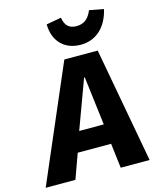

<svg xmlns="http://www.w3.org/2000/svg" viewBox="-185 -1025 914 1117"><g transform="rotate(-15 272.0 -466.5)"><path d="M401 0H575L448 -693H247L-51 0H128L182 -149H383ZM331 -562H335L371 -269H223ZM363 -751C459 -751 523 -817 546 -917L460 -933C440 -884 410 -862 367 -862C322 -862 298 -885 291 -933L201 -917C201 -821 260 -751 363 -751Z"/></g></svg>

Font: Fira Sans OT
Style: Bold Italic
Weight: 700
Italic angle: -8°
Designer: Carrois Corporate & Edenspiekermann
Foundry: Carrois Corporate GbR & Edenspiekermann AG
Version: Version 2.001